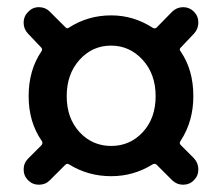

<svg xmlns="http://www.w3.org/2000/svg" viewBox="-20 -634 609 527"><path d="M116.2 -138.7Q104.5 -127 86.9 -127Q69.3 -127 57.1 -139.2Q44.9 -151.4 44.9 -168.9Q44.9 -186.5 57.6 -199.2L93.8 -235.4Q98.6 -241.2 94.7 -247.1Q58.6 -298.8 58.6 -370.1Q58.6 -441.4 93.8 -493.2Q97.7 -499 92.8 -503.9L56.6 -542Q44.9 -554.7 44.9 -571.3Q44.9 -589.8 57.6 -601.6Q69.3 -614.3 86.9 -614.3Q104.5 -614.3 116.2 -602.5L159.2 -559.6Q164.1 -553.7 169.9 -558.6Q221.7 -591.8 285.2 -591.8Q346.7 -591.8 399.4 -557.6Q406.2 -553.7 411.1 -559.6L453.1 -602.5Q465.8 -614.3 482.9 -614.3Q500 -614.3 512.2 -602.1Q524.4 -589.8 524.4 -572.3Q524.4 -554.7 512.7 -542L476.6 -503.9Q470.7 -499 475.6 -493.2Q510.7 -442.4 510.7 -370.1Q510.7 -300.8 475.6 -247.1Q470.7 -241.2 476.6 -235.4L512.7 -199.2Q524.4 -186.5 524.4 -168.9Q524.4 -151.4 512.2 -139.2Q500 -127 482.4 -127Q465.8 -127 453.1 -138.7L410.2 -181.6Q405.3 -186.5 398.4 -182.6Q346.7 -150.4 285.2 -150.4Q221.7 -150.4 169.9 -182.6Q164.1 -186.5 159.2 -181.6ZM198.2 -271.5Q233.4 -233.4 285.2 -233.4Q336.9 -233.4 372.1 -271.5Q407.2 -309.6 407.2 -370.1Q407.2 -430.7 371.6 -469.7Q335.9 -508.8 284.7 -508.8Q233.4 -508.8 198.2 -469.7Q163.1 -430.7 163.1 -370.1Q163.1 -309.6 198.2 -271.5Z"/></svg>

Font: Gen Jyuu Gothic Medium
Style: Regular
Weight: 500
Designer: [Source Han Sans]
Ryoko NISHIZUKA  (kana & ideographs); Paul D. Hunt (Latin, Greek & Cyrillic); Wenlong ZHANG  (bopomofo
Version: Version 1.002.20150607